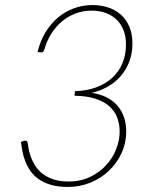

<svg xmlns="http://www.w3.org/2000/svg" viewBox="-20 -731 620 759"><path d="M128.5 -525.5Q139 -569 159.8 -603.2Q180.5 -637.5 209 -661.5Q237.5 -685.5 272.2 -698.2Q307 -711 346 -711Q378 -711 406.8 -701.8Q435.5 -692.5 457 -673.8Q478.5 -655 491 -626.2Q503.5 -597.5 503.5 -559Q503.5 -518 490.2 -485Q477 -452 454.8 -427.5Q432.5 -403 403.2 -387Q374 -371 342.5 -364Q376 -359 401.8 -346Q427.5 -333 444.5 -313Q461.5 -293 470.2 -267.5Q479 -242 479 -212Q479 -166.5 460.8 -126.5Q442.5 -86.5 411.2 -56.5Q380 -26.5 338 -9.2Q296 8 248.5 8Q210.5 8 182.5 0Q154.5 -8 134.5 -21.8Q114.5 -35.5 101.8 -53.2Q89 -71 81 -90.8Q73 -110.5 69 -131Q65 -151.5 63 -170L72.5 -173.5Q76.5 -175.5 82.2 -174.8Q88 -174 89.5 -165.5Q90.5 -161.5 92.2 -148.5Q94 -135.5 99.2 -118.5Q104.5 -101.5 114.8 -83Q125 -64.5 142.5 -49Q160 -33.5 186.5 -23.5Q213 -13.5 251 -13.5Q299 -13.5 336.5 -31.8Q374 -50 400 -78.5Q426 -107 439.5 -142Q453 -177 453 -211Q453 -240.5 443.2 -266.2Q433.5 -292 412 -311Q390.5 -330 356.5 -341Q322.5 -352 274.5 -352.5L276.5 -370.5Q322.5 -372 359.8 -385.5Q397 -399 423.2 -423Q449.5 -447 463.8 -480.5Q478 -514 478 -555Q478 -589.5 467 -614.8Q456 -640 437.5 -656.5Q419 -673 394.5 -681Q370 -689 342.5 -689Q308.5 -689 278.8 -677.8Q249 -666.5 224.8 -646.2Q200.5 -626 182.8 -597.8Q165 -569.5 155.5 -535.5Q153 -528.5 149.5 -526Q146 -523.5 140.5 -524Z"/></svg>

Font: Lato ExtraLight
Style: Italic
Weight: 275
Italic angle: -7°
Designer: Lukasz Dziedzic with Adam Twardoch and Botio Nikoltchev
Foundry: tyPoland Lukasz Dziedzic
Version: Version 2.015; 2015-08-06; http://www.latofonts.com/